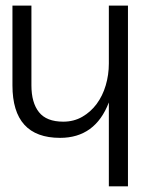

<svg xmlns="http://www.w3.org/2000/svg" viewBox="-20 -657 586 677"><path d="M23.9 -637.2H90.8V-356Q90.8 -294.9 117.4 -261.5Q144 -228 203.1 -228Q240.2 -228 270 -245.1Q299.8 -262.2 320.8 -290.5Q341.8 -318.8 352.8 -356Q363.8 -393.1 363.8 -433.1V-637.2H431.2V0H363.8V-295.9Q315.9 -170.9 191.9 -170.9Q23.9 -170.9 23.9 -356Z"/></svg>

Font: Anonymous Pro
Style: Regular
Weight: 400
Monospace: yes
Designer: Mark Simonson
Version: Version 1.002